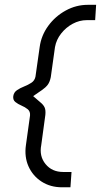

<svg xmlns="http://www.w3.org/2000/svg" viewBox="-20 -720 440 796"><path d="M237.5 56.5Q189 56.5 152.5 33Q116 9.5 98.2 -30.2Q80.5 -70 87.5 -118.5L104.5 -241Q106 -258 95 -267Q84 -276 69.2 -282.2Q54.5 -288.5 43.8 -297Q33 -305.5 35 -321.5Q37.5 -337.5 50.5 -346.2Q63.5 -355 80 -361.5Q96.5 -368 110 -376.8Q123.5 -385.5 127 -402L144.5 -525Q151 -573 180 -612.8Q209 -652.5 252.2 -676.2Q295.5 -700 344 -700H378.5L374.5 -636.5H340Q309.5 -636.5 281.5 -621.5Q253.5 -606.5 233.5 -581Q213.5 -555.5 208 -525L190.5 -400Q186.5 -380 177.8 -368.5Q169 -357 154.5 -347Q140 -337 117.5 -321.5Q136 -305 148 -295.2Q160 -285.5 165 -274.5Q170 -263.5 168 -243.5L151 -118.5Q142 -72.5 168.8 -39.8Q195.5 -7 242 -7H276.5L272 56.5Z"/></svg>

Font: Urbanist Light
Style: Italic
Weight: 300
Italic angle: -8°
Designer: Corey Hu
Foundry: Corey Hu
Version: Version 1.330; ttfautohint (v1.8.4.7-5d5b)